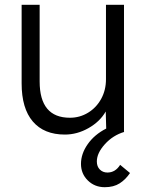

<svg xmlns="http://www.w3.org/2000/svg" viewBox="-20 -549 609 799"><path d="M70 -202V-529H145V-210Q145 -59 271 -59Q312 -59 346.5 -80Q381 -101 401 -137.5Q421 -174 421 -219V-529H496V-1L497 0Q450 14 416.5 51Q383 88 383 123Q383 144 395.5 156.5Q408 169 427 169Q460 169 480 137L521 171Q503 198 478 214Q453 230 416 230Q374 230 345.5 202Q317 174 317 133Q317 91 345 51Q373 11 422 -14L420 -85Q396 -43 348.5 -16Q301 11 250 11Q163 11 116.5 -43.5Q70 -98 70 -202Z"/></svg>

Font: Lexend HM
Style: Regular
Weight: 400
Designer: Bonnie Shaver-Troup, Thomas Jockin, Octavio Pardo
Foundry: Lexend
Version: Version 1.091